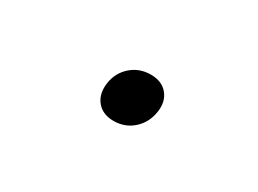

<svg xmlns="http://www.w3.org/2000/svg" viewBox="-24 -580 648 483"><g transform="rotate(30 300.0 -339.0)"><path d="M298 -265Q266 -265 249 -286Q232 -307 237 -340Q242 -372 265.5 -392.5Q289 -413 322 -413Q354 -413 371 -392.5Q388 -372 383 -340Q378 -307 354.5 -286Q331 -265 298 -265Z"/></g></svg>

Font: JetBrains Mono Thin
Style: Italic
Weight: 100
Italic angle: -9°
Monospace: yes
Designer: Philipp Nurullin, Konstantin Bulenkov
Foundry: JetBrains
Version: Version 2.305; ttfautohint (v1.8.4.7-5d5b)